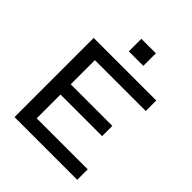

<svg xmlns="http://www.w3.org/2000/svg" viewBox="-230 -977 1113 1113"><g transform="rotate(45 326.5 -420.5)"><path d="M175 -281V-86H593V0H79V-649H592V-563H175V-365H516V-281ZM397 -841V-738H278V-841Z"/></g></svg>

Font: Syne Medium
Style: Regular
Weight: 500
Designer: Lucas Descroix
Foundry: Bonjour Monde
Version: Version 2.200; ttfautohint (v1.8.4)